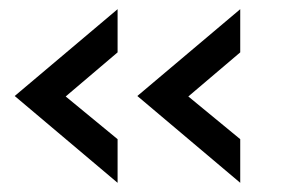

<svg xmlns="http://www.w3.org/2000/svg" viewBox="-20 -485 613 418"><path d="M236 -182V-87L12 -276L236 -465V-371L123 -275ZM503 -182V-87L279 -276L503 -465V-371L390 -275Z"/></svg>

Font: Open Sauce One Medium
Style: Regular
Weight: 500
Designer: Alfredo Marco Pradil
Foundry: Creative Sauce Fz LLC
Version: Version 1.477